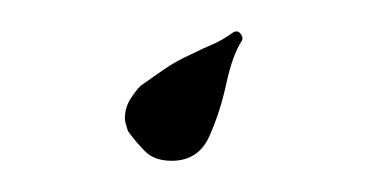

<svg xmlns="http://www.w3.org/2000/svg" viewBox="-20 -96 243 123"><path d="M90 7Q79 7 73 1Q67 -5 62 -12Q60 -18 60 -20Q60 -27 63.5 -32.5Q67 -38 70 -41Q77 -46 85 -51.5Q93 -57 102 -61Q110 -65 116 -67.5Q122 -70 129 -75Q132 -77 134 -74.5Q136 -72 135 -70Q129 -61 125 -42.5Q121 -24 114 -8.5Q107 7 90 7Z"/></svg>

Font: Birthstone
Style: Regular
Weight: 400
Designer: Robert E. Leuschke
Foundry: Robert E. Leuschke
Version: Version 1.013; ttfautohint (v1.8.3)